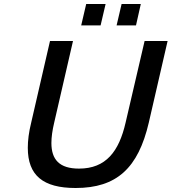

<svg xmlns="http://www.w3.org/2000/svg" viewBox="-20 -927 858 960"><path d="M660 -800 684 -907H588L563 -800ZM483 -800 508 -907H411L386 -800ZM119 -188C119 -50 195 13 358 13C564 13 671 -87 724 -314L818 -722H703L608 -314C575 -170 510 -84 375 -84C277 -84 237 -129 237 -212C237 -242 242 -276 251 -314L345 -722H230L136 -314C124 -266 119 -224 119 -188Z"/></svg>

Font: Perun Medium Italic
Style: Regular
Weight: 500
Italic angle: -12°
Foundry: Copyright (c) Stefan Peev, Context Ltd, 2016
Version: Version 1.026